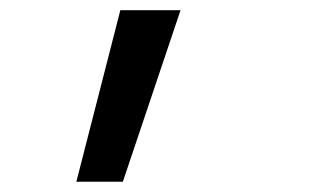

<svg xmlns="http://www.w3.org/2000/svg" viewBox="-20 -144 626 377"><path d="M129.9 212.9 216.3 -124H334.5L221.2 212.9Z"/></svg>

Font: Cascadia Code
Style: Italic
Weight: 400
Italic angle: -10°
Designer: Aaron Bell
Foundry: Saja Typeworks
Version: Version 2407.024